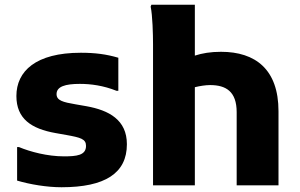

<svg xmlns="http://www.w3.org/2000/svg" viewBox="-20 -780 1264 808"><path d="M52 -161V-20C106 -4 177 8 239 8C422 8 514 -51 514 -173C514 -276 438 -316 344 -333L298 -341C245 -350 218 -357 218 -384C218 -416 255 -427 316 -427C362 -427 415 -420 470 -398H478V-537C427 -552 380 -558 320 -558C130 -558 49 -480 49 -376C49 -280 112 -238 214 -220L259 -212C320 -201 342 -195 342 -166C342 -126 302 -122 249 -122C180 -122 108 -141 60 -161Z M910 -562C866 -562 831 -556 800 -546V-760H617L614 -752C622 -716 624 -634 624 -594V0H800V-413C820 -418 845 -422 864 -422C931 -422 976 -395 976 -308V0H1152V-312C1152 -488 1055 -562 910 -562Z"/></svg>

Font: Kufam Arabic Latin Roman Bold
Style: Regular
Weight: 700
Designer: Wael Morcos & Artur Schmal
Version: Version 1.200;PS 001.200;hotconv 1.0.88;makeotf.lib2.5.64775